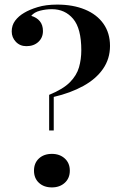

<svg xmlns="http://www.w3.org/2000/svg" viewBox="-20 -802 531 836"><path d="M229 -782Q298 -782 350 -760.5Q402 -739 430.5 -698.5Q459 -658 459 -602Q459 -546 428.5 -502Q398 -458 342.5 -427.5Q287 -397 214 -380V-234H194V-389Q255 -414 284.5 -444Q314 -474 324 -509Q334 -544 334 -583Q334 -678 298.5 -720Q263 -762 206 -762Q180 -762 154.5 -755.5Q129 -749 116 -733Q140 -726 153.5 -709.5Q167 -693 167 -667Q167 -638 147 -619.5Q127 -601 95 -601Q67 -601 49 -620Q31 -639 31 -665Q31 -692 46 -712Q61 -732 85 -746Q108 -760 144 -771Q180 -782 229 -782ZM206 -132Q240 -132 262 -112Q284 -92 284 -59Q284 -26 262 -6Q240 14 206 14Q171 14 149.5 -6Q128 -26 128 -59Q128 -92 149.5 -112Q171 -132 206 -132Z"/></svg>

Font: Playfair Display SemiBold
Style: Regular
Weight: 600
Designer: Claus Eggers Sørensen
Foundry: Claus Eggers Sørensen
Version: Version 1.203